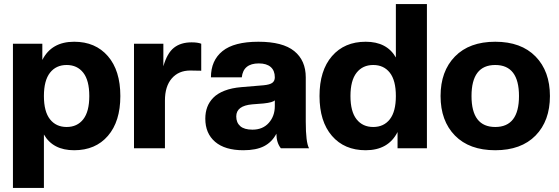

<svg xmlns="http://www.w3.org/2000/svg" viewBox="-20 -732 2759 948"><path d="M346.2 9.8Q241.2 9.8 196.8 -67.9V195.8H43.9V-516.1H189V-436Q234.4 -525.9 346.2 -525.9Q451.2 -525.9 512.7 -454.8Q574.2 -383.8 574.2 -257.8Q574.2 -132.3 512.9 -61.3Q451.7 9.8 346.2 9.8ZM420.9 -257.8Q420.9 -335 391.1 -373Q361.3 -411.1 309.1 -411.1Q256.8 -411.1 226.8 -372.8Q196.8 -334.5 196.8 -257.8Q196.8 -181.2 226.8 -143.1Q256.8 -105 309.1 -105Q361.3 -105 391.1 -143.1Q420.9 -181.2 420.9 -257.8Z M794.4 0H641.6V-516.1H786.6V-404.8Q805.2 -469.7 838.9 -496.3Q872.6 -522.9 925.8 -522.9Q956.5 -522.9 973.6 -516.1V-382.8L919.4 -383.8Q861.8 -383.8 828.1 -344.7Q794.4 -305.7 794.4 -235.8Z M1181.6 9.8Q1090.8 9.8 1042.2 -31.7Q993.7 -73.2 993.7 -146Q993.7 -177.2 1003.2 -202.9Q1012.7 -228.5 1033.2 -249.5Q1053.7 -270.5 1088.9 -284.2Q1124 -297.9 1171.9 -301.8L1281.7 -311Q1312.5 -314 1324.7 -323.2Q1336.9 -332.5 1336.9 -350.1Q1336.9 -383.3 1316.7 -401.1Q1296.4 -418.9 1257.8 -418.9Q1181.2 -418.9 1173.8 -350.1H1021.5Q1021.5 -433.6 1078.6 -479.7Q1135.7 -525.9 1255.9 -525.9Q1376 -525.9 1432.9 -479.7Q1489.7 -433.6 1489.7 -350.1V-131.8Q1489.7 -28.3 1505.9 0H1366.7Q1344.7 -27.8 1344.7 -71.8Q1322.8 -30.3 1283.9 -10.3Q1245.1 9.8 1181.6 9.8ZM1226.6 -91.8Q1277.3 -91.8 1307.1 -125.2Q1336.9 -158.7 1336.9 -208V-236.8Q1327.6 -226.1 1281.7 -221.2L1225.6 -216.8Q1146.5 -210 1146.5 -157.2Q1146.5 -126.5 1166.3 -109.1Q1186 -91.8 1226.6 -91.8Z M1785.6 9.8Q1680.2 9.8 1618.9 -61.3Q1557.6 -132.3 1557.6 -257.8Q1557.6 -383.8 1619.1 -454.8Q1680.7 -525.9 1785.6 -525.9Q1890.1 -525.9 1934.6 -448.2V-711.9H2087.9V0H1942.9V-80.1Q1897.5 9.8 1785.6 9.8ZM1934.6 -257.8Q1934.6 -335 1904.8 -373Q1875 -411.1 1822.8 -411.1Q1770.5 -411.1 1740.5 -372.8Q1710.4 -334.5 1710.4 -257.8Q1710.4 -181.2 1740.5 -143.1Q1770.5 -105 1822.8 -105Q1875 -105 1904.8 -143.1Q1934.6 -181.2 1934.6 -257.8Z M2624.3 -62.7Q2553.2 9.8 2425.3 9.8Q2297.4 9.8 2226.3 -62.7Q2155.3 -135.3 2155.3 -257.8Q2155.3 -380.4 2226.3 -453.1Q2297.4 -525.9 2425.3 -525.9Q2553.2 -525.9 2624.3 -453.1Q2695.3 -380.4 2695.3 -257.8Q2695.3 -135.3 2624.3 -62.7ZM2542.5 -257.8Q2542.5 -411.1 2425.3 -411.1Q2308.1 -411.1 2308.1 -257.8Q2308.1 -105 2425.3 -105Q2542.5 -105 2542.5 -257.8Z"/></svg>

Font: Creato Display ExtraBold
Style: Regular
Weight: 800
Version: Version 1.000